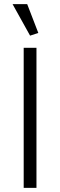

<svg xmlns="http://www.w3.org/2000/svg" viewBox="-20 -912 292 932"><path d="M157 0V-680H95V0ZM126 -739 166 -752 112 -892H41Z"/></svg>

Font: Catamaran Light
Style: Regular
Weight: 300
Designer: Pria Ravichandran
Version: Version 2.000